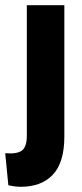

<svg xmlns="http://www.w3.org/2000/svg" viewBox="-49 -545 314 737"><path d="M31 172Q20 172 8 170.5Q-4 169 -17 166L-29 43Q16 47 35 33Q54 19 54 -25V-525H198V-21Q198 30 186.5 67Q175 104 152.5 127Q130 150 99.5 161Q69 172 31 172Z"/></svg>

Font: Bricolage Grotesque 72pt
Style: Bold
Weight: 700
Designer: Mathieu Triay
Foundry: Atelier Triay
Version: Version 1.001;gftools[0.9.33.dev8+g029e19f]